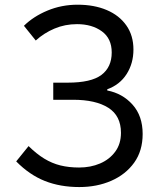

<svg xmlns="http://www.w3.org/2000/svg" viewBox="-20 -766 660 800"><path d="M310.3 13.4Q231 13.4 167 -11.9Q102.9 -37.3 47.5 -93.5L99.1 -157.3Q131.9 -125 164.2 -105.2Q196.4 -85.5 231.8 -76.7Q267.2 -68 309.6 -68Q357.5 -68 396.8 -84.8Q436.1 -101.6 460 -133.9Q484 -166.2 484 -212.7Q484 -283.5 431.4 -316.9Q378.9 -350.3 284.6 -350.3H201.9V-421.6H262.2Q359.8 -421.6 402.6 -453.8Q445.5 -486.1 445.5 -547.5Q445.5 -605.6 404.4 -635.5Q363.3 -665.4 301 -665.4Q250.7 -665.4 207 -646.9Q163.4 -628.5 129 -597.2L79.7 -658.5Q119.1 -697.4 177.8 -721.9Q236.6 -746.4 303.3 -746.4Q372.4 -746.4 424.6 -724.2Q476.8 -702.1 506.4 -660.1Q536 -618.2 536 -559.4Q536 -502 507.6 -457.4Q479.2 -412.9 426.9 -394V-389Q490.4 -376.8 532.4 -329.9Q574.4 -283 574.4 -207.8Q574.4 -137.5 539.1 -88.3Q503.7 -39 443.8 -12.8Q384 13.4 310.3 13.4Z"/></svg>

Font: Noto Sans KR Thin
Style: Regular
Weight: 100
Designer: Ryoko NISHIZUKA 西塚涼子 (kana, bopomofo & ideographs); Paul D. Hunt (Latin, Greek & Cyrillic); Sandoll Communications 산돌커뮤니
Foundry: Adobe
Version: Version 2.004-H2;hotconv 1.0.118;makeotfexe 2.5.65603